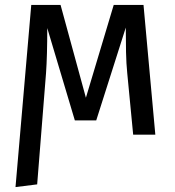

<svg xmlns="http://www.w3.org/2000/svg" viewBox="-20 -547 711 780"><path d="M611 0H521L497 -249Q493 -288 492 -335Q491 -382 491 -435L371 -58H284L172 -433Q172 -320 167 -250L131 202L43 213L107 -527H226L329 -150L442 -527H563Z"/></svg>

Font: FiraGO
Style: Regular
Weight: 400
Designer: bBox Type
Foundry: bBox Type GmbH
Version: Version 1.001;April 20, 2020;FontCreator 12.0.0.2555 64-bit